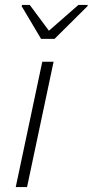

<svg xmlns="http://www.w3.org/2000/svg" viewBox="-20 -761 377 781"><path d="M44 0 152 -510H198L90 0ZM147 -603 68 -736 70 -741H101L179 -636L299 -741H337L336 -736L202 -603Z"/></svg>

Font: Saira ExtraLight
Style: Italic
Weight: 200
Italic angle: -12°
Designer: Hector Gatti with collaboration of the Omnibus-Type team
Foundry: Omnibus-Type
Version: Version 1.100; ttfautohint (v1.8.3)